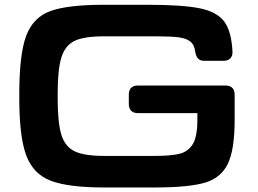

<svg xmlns="http://www.w3.org/2000/svg" viewBox="-20 -786 1103 821"><path d="M425.3 -765.6H608.9Q759.3 -765.6 833.3 -750.7Q907.2 -735.8 938.5 -694.3Q969.7 -652.8 974.1 -565.9Q975.1 -546.9 964.8 -536.4Q954.6 -525.9 935.5 -525.9H854.3Q836.3 -525.9 827.2 -535.4Q818.1 -545 814.7 -564.9Q811.3 -594.7 793.6 -608.5Q775.8 -622.4 743.5 -626.5Q711.2 -630.6 647 -630.7H608.9H425.3Q339.4 -630.7 299 -611.2Q258.6 -591.8 242.6 -540.6Q226.6 -489.4 226.6 -384.8V-365.2Q226.6 -260.9 242.4 -209.8Q258.3 -158.7 299.2 -139Q340 -119.3 425.3 -119.3H641.6Q711 -119.3 747.9 -128.5Q784.7 -137.6 804.3 -169.8Q824 -202.1 824 -273.5V-302.3H569.8Q550.8 -302.3 540.8 -312.4Q530.8 -322.4 530.8 -341.4V-381.2Q530.8 -400.3 540.8 -410.3Q550.8 -420.3 569.8 -420.3H944.3Q963.4 -420.3 973.4 -410.3Q983.4 -400.3 983.4 -381.2V-273.5Q983.4 -145.5 953.9 -85Q924.4 -24.5 854.8 -4.4Q785.3 15.6 641.6 15.6H425.3Q272 15.6 197 -13.2Q122.1 -42 92.3 -121.3Q62.5 -200.7 62.5 -365.2V-384.8Q62.5 -553.7 92 -632.8Q121.6 -711.9 195.8 -738.8Q270 -765.6 425.3 -765.6Z"/></svg>

Font: Gyrochrome
Style: Regular
Weight: 400
Designer: David Moles
Foundry: David Moles
Version: Version 1.005;Glyphs 3.2.3 (3260)